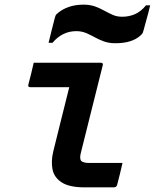

<svg xmlns="http://www.w3.org/2000/svg" viewBox="-20 -806 666 826"><path d="M125 -536H414Q425 -536 422 -525Q398 -431 375 -337.5Q352 -244 328 -149Q321 -123 330 -113Q340 -105 363 -105H507Q502 -82 496 -58Q490 -34 484 -11Q481 0 470 0H343Q279 0 246 -21Q213 -42 206 -77Q199 -112 209 -154Q226 -225 243.5 -293Q261 -361 278 -431H110Q99 -431 102 -442Q108 -465 114 -489Q120 -513 125 -536ZM506 -734Q535 -734 560.5 -745Q586 -756 608 -783H626Q623 -769 617.5 -748.5Q612 -728 606.5 -708.5Q601 -689 598 -677Q596 -669 594 -664.5Q592 -660 584 -653Q548 -620 476 -620Q448 -620 426.5 -628Q405 -636 387 -646Q369 -656 350 -664Q331 -672 308 -672Q248 -672 206 -622H189Q194 -645 202.5 -677Q211 -709 215 -726Q217 -734 219 -739Q221 -744 229 -750Q249 -767 277 -776.5Q305 -786 339 -786Q368 -786 389.5 -778Q411 -770 429 -760Q447 -750 465 -742Q483 -734 506 -734Z"/></svg>

Font: Recursive Mn Lnr St SmB
Style: Italic
Weight: 600
Italic angle: -15°
Monospace: yes
Version: Version 1.079;hotconv 1.0.112;makeotfexe 2.5.65598; ttfautoh